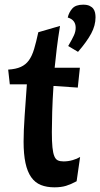

<svg xmlns="http://www.w3.org/2000/svg" viewBox="-20 -790 429 822"><path d="M15 -492Q48 -494 69 -503.5Q90 -513 103.5 -531.5Q117 -550 126 -580Q135 -610 144 -652L237 -679Q228 -624 223 -582Q218 -540 214 -500H322L313 -415L209 -422Q205 -362 203.5 -311.5Q202 -261 202 -225Q202 -184 204.5 -159.5Q207 -135 212.5 -121.5Q218 -108 227.5 -103.5Q237 -99 252 -99Q272 -99 291 -104.5Q310 -110 323 -118L308 -14Q284 -1 263 5.5Q242 12 213 12Q180 12 155 2Q130 -8 113.5 -31.5Q97 -55 89 -92.5Q81 -130 81 -184Q81 -229 85.5 -294Q90 -359 95 -429H22ZM270 -715Q275 -737 289.5 -753.5Q304 -770 336 -770Q353 -770 363.5 -765Q374 -760 379.5 -752.5Q385 -745 387 -735.5Q389 -726 389 -716Q389 -681 370.5 -646.5Q352 -612 314 -568L272 -593Q289 -622 296.5 -638.5Q304 -655 304 -671Q304 -705 270 -715Z"/></svg>

Font: Cantora One
Style: Regular
Weight: 400
Designer: Pablo Impallari, Rodrigo Fuenzalida
Foundry: Pablo Impallari
Version: Version 1.002; ttfautohint (v0.8) -G 200 -r 50